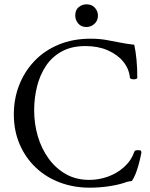

<svg xmlns="http://www.w3.org/2000/svg" viewBox="-20 -855 696 888"><path d="M394 13Q321 13 257 -11Q193 -35 145.5 -80Q98 -125 71 -187.5Q44 -250 44 -326Q44 -398 68.5 -461Q93 -524 139 -572.5Q185 -621 251 -648.5Q317 -676 399 -676Q438 -676 470 -670.5Q502 -665 533.5 -658.5Q565 -652 601 -648Q608 -615 611.5 -577.5Q615 -540 615 -496Q615 -491 606.5 -489Q598 -487 590 -489Q582 -491 581 -495Q577 -537 550 -570Q523 -603 478 -622.5Q433 -642 375 -642Q311 -642 265.5 -617Q220 -592 192 -549.5Q164 -507 151 -454Q138 -401 138 -345Q138 -282 155 -224.5Q172 -167 205 -121.5Q238 -76 285 -49.5Q332 -23 393 -23Q437 -23 479 -38Q521 -53 554 -82.5Q587 -112 602 -155Q604 -160 616 -160.5Q628 -161 631 -158Q634 -155 634 -149Q628 -118 621 -93Q614 -68 606.5 -49.5Q599 -31 590 -18Q583 -17 574.5 -15.5Q566 -14 553 -9Q522 1 480 7Q438 13 394 13ZM380 -730Q355 -730 341.5 -746.5Q328 -763 328 -783Q328 -809 344 -822Q360 -835 380 -835Q405 -835 419 -819Q433 -803 433 -783Q433 -759 416.5 -744.5Q400 -730 380 -730Z"/></svg>

Font: Junicode VF
Style: Regular
Weight: 400
Designer: Peter S. Baker
Version: Version 2.213